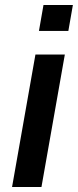

<svg xmlns="http://www.w3.org/2000/svg" viewBox="-20 -744 310 764"><path d="M135 -621 153 -724H270L252 -621ZM28 0 121 -527H238L145 0Z"/></svg>

Font: Archivo Expanded Medium
Style: Italic
Weight: 500
Width: 7
Italic angle: -10°
Designer: Hector Gatti
Foundry: Omnibus-Type
Version: Version 2.001